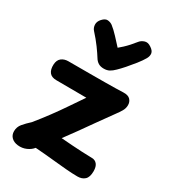

<svg xmlns="http://www.w3.org/2000/svg" viewBox="-209 -969 977 1092"><g transform="rotate(30 280.0 -422.5)"><path d="M89.6 -416.4Q56.9 -416.4 42.9 -434.8Q28.9 -453.1 30.4 -485.9Q32 -516.1 50.1 -530.1Q68.2 -544 94.4 -544Q178.9 -544 237.7 -544Q296.6 -544 336.5 -544.4Q376.4 -544.8 404.1 -545.3Q431.7 -545.8 453.7 -546.8Q485.1 -548 499.1 -533.3Q513 -518.7 513 -497Q513 -476 501.9 -457.3Q490.9 -438.7 479.1 -423.3Q438.1 -367 403.7 -318.4Q369.3 -269.9 339.1 -227.3Q308.9 -184.8 279.9 -146.3Q318.9 -143.3 351.6 -140.9Q384.3 -138.6 416.6 -137.1Q448.8 -135.6 485.8 -134.6Q505.8 -134.6 518.6 -119.4Q531.4 -104.3 531.4 -73.3Q531.4 -35.1 513.7 -18.6Q496 -2.1 466.4 -2.1Q432.9 -2.1 388.3 -5.9Q343.8 -9.7 290.9 -15.1Q238.1 -20.6 179.6 -24.7Q165 -5.9 139.2 5.5Q113.3 16.9 83.7 13.6Q56.8 10.4 41.1 -5.1Q25.3 -20.6 25.3 -45.3Q25.3 -73.3 43.4 -95.1Q61.6 -116.8 88.1 -140.8Q107.4 -164.6 125.1 -187.4Q142.7 -210.3 159.8 -233.2Q176.9 -256 192.7 -278.7Q208.4 -301.3 223.9 -323.8Q239.3 -346.2 254.9 -369.3Q270.4 -392.4 286.4 -415.4ZM381.2 -835.9Q392.2 -850.7 412.3 -857.9Q432.4 -865.2 455 -849.7Q477.7 -835 480.2 -818.3Q482.8 -801.6 472.4 -782.9Q459.8 -760.9 438 -733.3Q416.2 -705.8 394.3 -680.8Q372.3 -655.9 357 -641.3Q340 -624.3 324.9 -616.2Q309.9 -608.1 288.8 -608.1Q267.1 -608.1 252.6 -617.1Q238 -626.1 227.9 -643.3Q215 -664.4 190.6 -697.9Q166.1 -731.4 134.4 -766.1Q122.1 -779.7 121 -800.1Q119.9 -820.6 136.9 -839.3Q155.6 -859.8 173.2 -857.8Q190.8 -855.9 203.6 -846.4Q226.1 -829 251.4 -801.7Q276.7 -774.3 298.4 -750.6Q310.1 -760.2 324.6 -773.6Q339 -787 353.8 -803.4Q368.7 -819.9 381.2 -835.9Z"/></g></svg>

Font: Playpen Sans Deva
Style: Regular
Weight: 400
Designer: Pooja Saxena, Gunjan Panchal, Laura Meseguer, Veronika Burian, José Scaglione
Foundry: TypeTogether
Version: Version 2.000